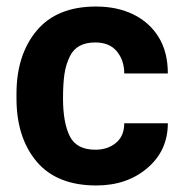

<svg xmlns="http://www.w3.org/2000/svg" viewBox="-20 -558 558 588"><path d="M275 10Q154 10 92.2 -63.2Q30.5 -136.5 30.5 -256.5V-271Q30.5 -390 92.2 -464Q154 -538 274 -538Q339 -538 388.5 -513.8Q438 -489.5 466 -444Q494 -398.5 494 -333H360.5Q360.5 -373 338 -400.5Q315.5 -428 271.5 -428Q214.5 -428 194 -385.5Q181.5 -360 177.2 -330Q173 -300 173 -256.5Q173 -183 193.5 -141.2Q214 -99.5 272 -99.5Q310 -99.5 335.2 -120.5Q360.5 -141.5 360.5 -180.5H494Q494 -97 431.5 -43.5Q369 10 275 10Z"/></svg>

Font: Roberto Sans
Style: Bold
Weight: 700
Designer: Google (font) & Cristiano Sobral (main changes)
Version: Version 1.000;October 12, 2021;FontCreator 14.0.0.2814 64-bi